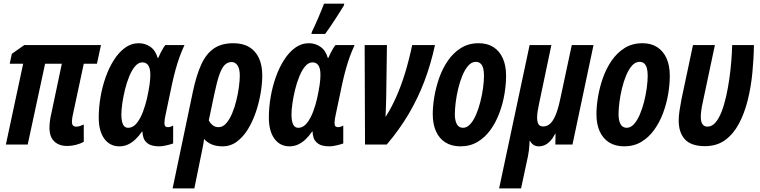

<svg xmlns="http://www.w3.org/2000/svg" viewBox="-20 -792 4165 1052"><path d="M349.1 7.8Q302.7 7.8 276.9 -17.6Q251 -43 251 -91.8Q251 -109.4 253.7 -129.9Q256.3 -150.4 261.2 -169.9L318.8 -442.9H227.1L131.8 0H12.2L106.9 -442.9H33.2L44.9 -497.1L112.8 -544.9H533.2L511.2 -442.9H439L377.9 -157.2Q376.5 -148.9 375.2 -141.1Q374 -133.3 374 -124Q374 -111.3 379.9 -104.7Q385.7 -98.1 397.9 -98.1Q408.7 -98.1 419.2 -101.8Q429.7 -105.5 439 -109.9V-15.1Q418.9 -3.9 394.5 2Q370.1 7.8 349.1 7.8Z M633.8 9.8Q582 9.8 551.5 -32Q521 -73.7 521 -147.9Q521 -201.7 530.5 -258.5Q540 -315.4 558.6 -368.2Q577.1 -420.9 604 -463.1Q630.9 -505.4 665 -530.3Q699.2 -555.2 740.7 -555.2Q775.4 -555.2 803.7 -535.6Q832 -516.1 843.8 -475.1H847.2Q853 -489.3 859.6 -502Q866.2 -514.6 872.8 -525.9Q879.4 -537.1 885.7 -544.9H990.7Q977.1 -515.6 964.8 -482.4Q952.6 -449.2 942.6 -412.8Q932.6 -376.5 923.8 -336.9L888.2 -168Q884.8 -154.3 882.8 -140.6Q880.9 -127 880.9 -118.2Q880.9 -104.5 886 -99.9Q891.1 -95.2 899.9 -95.2Q905.3 -95.2 912.6 -97.2Q919.9 -99.1 928.7 -104V-5.9Q912.1 0 889.9 4.9Q867.7 9.8 854 9.8Q812.5 9.8 792.5 -3.9Q772.5 -17.6 766.4 -36.6Q760.3 -55.7 760.7 -70.8H757.8Q740.7 -45.9 721.4 -27.8Q702.1 -9.8 680.7 0Q659.2 9.8 633.8 9.8ZM681.2 -91.8Q709 -91.8 729.2 -117.2Q749.5 -142.6 763.4 -179.9Q777.3 -217.3 785.2 -252Q795.4 -299.3 799.6 -329.3Q803.7 -359.4 803.7 -381.8Q803.7 -416.5 792.7 -433.3Q781.7 -450.2 759.8 -450.2Q738.3 -450.2 720.2 -429Q702.1 -407.7 688.2 -373.8Q674.3 -339.8 664.8 -301Q655.3 -262.2 650.1 -226.1Q645 -189.9 645 -165Q645 -128.4 654.1 -110.1Q663.1 -91.8 681.2 -91.8Z M925.8 240.2 1037.1 -291Q1055.7 -378.9 1082.3 -437.7Q1108.9 -496.6 1151.1 -525.9Q1193.4 -555.2 1257.8 -555.2Q1311 -555.2 1346.2 -533.7Q1381.3 -512.2 1399.2 -472.7Q1417 -433.1 1417 -378.9Q1417 -334.5 1408.2 -282.2Q1399.4 -230 1382.1 -178.5Q1364.7 -127 1338.6 -84.2Q1312.5 -41.5 1277.8 -15.9Q1243.2 9.8 1199.7 9.8Q1164.6 9.8 1139.2 -1.2Q1113.8 -12.2 1098.1 -30.8Q1096.2 -12.2 1092 8.8Q1087.9 29.8 1084 47.9L1044.9 240.2ZM1177.7 -95.2Q1200.7 -95.2 1219.2 -116.2Q1237.8 -137.2 1252 -170.9Q1266.1 -204.6 1275.4 -243.2Q1284.7 -281.7 1289.3 -317.6Q1293.9 -353.5 1293.9 -377.9Q1293.9 -414.6 1281.5 -433.3Q1269 -452.1 1249 -452.1Q1227.5 -452.1 1211.4 -436.3Q1195.3 -420.4 1181.9 -382.6Q1168.5 -344.7 1154.8 -278.8L1124 -132.8Q1131.3 -117.7 1144.8 -106.4Q1158.2 -95.2 1177.7 -95.2Z M1565.9 9.8Q1514.2 9.8 1483.6 -32Q1453.1 -73.7 1453.1 -147.9Q1453.1 -201.7 1462.6 -258.5Q1472.2 -315.4 1490.7 -368.2Q1509.3 -420.9 1536.1 -463.1Q1563 -505.4 1597.2 -530.3Q1631.3 -555.2 1672.9 -555.2Q1707.5 -555.2 1735.8 -535.6Q1764.2 -516.1 1775.9 -475.1H1779.3Q1785.2 -489.3 1791.7 -502Q1798.3 -514.6 1804.9 -525.9Q1811.5 -537.1 1817.9 -544.9H1922.9Q1909.2 -515.6 1897 -482.4Q1884.8 -449.2 1874.8 -412.8Q1864.7 -376.5 1856 -336.9L1820.3 -168Q1816.9 -154.3 1814.9 -140.6Q1813 -127 1813 -118.2Q1813 -104.5 1818.1 -99.9Q1823.2 -95.2 1832 -95.2Q1837.4 -95.2 1844.7 -97.2Q1852.1 -99.1 1860.8 -104V-5.9Q1844.2 0 1822 4.9Q1799.8 9.8 1786.1 9.8Q1744.6 9.8 1724.6 -3.9Q1704.6 -17.6 1698.5 -36.6Q1692.4 -55.7 1692.9 -70.8H1689.9Q1672.9 -45.9 1653.6 -27.8Q1634.3 -9.8 1612.8 0Q1591.3 9.8 1565.9 9.8ZM1613.3 -91.8Q1641.1 -91.8 1661.4 -117.2Q1681.6 -142.6 1695.6 -179.9Q1709.5 -217.3 1717.3 -252Q1727.5 -299.3 1731.7 -329.3Q1735.8 -359.4 1735.8 -381.8Q1735.8 -416.5 1724.9 -433.3Q1713.9 -450.2 1691.9 -450.2Q1670.4 -450.2 1652.3 -429Q1634.3 -407.7 1620.4 -373.8Q1606.4 -339.8 1596.9 -301Q1587.4 -262.2 1582.3 -226.1Q1577.1 -189.9 1577.1 -165Q1577.1 -128.4 1586.2 -110.1Q1595.2 -91.8 1613.3 -91.8ZM1686 -606 1689.5 -619.1Q1695.8 -630.9 1705.1 -651.6Q1714.4 -672.4 1724.4 -695.6Q1734.4 -718.8 1742.7 -739.5Q1751 -760.3 1755.4 -772H1866.2L1864.3 -762.2Q1856 -748.5 1842.8 -727.5Q1829.6 -706.5 1814.5 -683.3Q1799.3 -660.2 1785.4 -639.6Q1771.5 -619.1 1761.2 -606Z M1980 0 1978 -544.9H2100.1L2096.2 -267.1Q2095.7 -237.8 2094.7 -208Q2093.8 -178.2 2092.3 -150.9Q2124.5 -201.2 2150.9 -260.5Q2177.2 -319.8 2199 -390.4Q2220.7 -460.9 2238.3 -544.9H2363.3Q2340.8 -440.9 2305.7 -347.9Q2270.5 -254.9 2220 -168.9Q2169.4 -83 2099.1 0Z M2502.9 9.8Q2455.1 9.8 2421.1 -11.2Q2387.2 -32.2 2369.1 -71.8Q2351.1 -111.3 2351.1 -167Q2351.1 -209.5 2359.6 -261Q2368.2 -312.5 2386.2 -364.3Q2404.3 -416 2433.8 -459.2Q2463.4 -502.4 2505.4 -528.8Q2547.4 -555.2 2603 -555.2Q2650.4 -555.2 2683.8 -533.7Q2717.3 -512.2 2735.1 -472.4Q2752.9 -432.6 2752.9 -377Q2752.9 -329.1 2743.9 -275.9Q2734.9 -222.7 2715.8 -171.9Q2696.8 -121.1 2667.2 -80.1Q2637.7 -39.1 2596.7 -14.6Q2555.7 9.8 2502.9 9.8ZM2517.1 -91.8Q2538.1 -91.8 2556.2 -111.3Q2574.2 -130.9 2588.1 -163.1Q2602.1 -195.3 2611.8 -233.6Q2621.6 -272 2626.7 -309.8Q2631.8 -347.7 2631.8 -377.9Q2631.8 -401.9 2627.2 -418.7Q2622.6 -435.5 2612.5 -444.3Q2602.5 -453.1 2586.9 -453.1Q2564.5 -453.1 2546.1 -432.6Q2527.8 -412.1 2513.9 -378.9Q2500 -345.7 2490.7 -306.9Q2481.4 -268.1 2476.8 -231Q2472.2 -193.8 2472.2 -166Q2472.2 -130.9 2483.4 -111.3Q2494.6 -91.8 2517.1 -91.8Z M2714.8 240.2 2881.8 -544.9H3001L2933.1 -221.2Q2928.2 -198.7 2925.5 -180.4Q2922.9 -162.1 2922.9 -147.9Q2922.9 -124 2930.4 -111.6Q2938 -99.1 2956.1 -99.1Q2975.6 -99.1 2992.2 -112.5Q3008.8 -126 3023.2 -158.9Q3037.6 -191.9 3049.8 -250L3112.8 -544.9H3231.9L3116.7 0H3022.9L3023.9 -59.1H3022Q3008.8 -33.7 2994.1 -18.6Q2979.5 -3.4 2964.1 3.2Q2948.7 9.8 2932.1 9.8Q2915.5 9.8 2903.6 2Q2891.6 -5.9 2883.8 -20H2881.8Q2881.3 -7.8 2880.4 5.9Q2879.4 19.5 2877.7 33.7Q2876 47.9 2873 63L2835 240.2Z M3399.9 9.8Q3352.1 9.8 3318.1 -11.2Q3284.2 -32.2 3266.1 -71.8Q3248 -111.3 3248 -167Q3248 -209.5 3256.6 -261Q3265.1 -312.5 3283.2 -364.3Q3301.3 -416 3330.8 -459.2Q3360.4 -502.4 3402.3 -528.8Q3444.3 -555.2 3500 -555.2Q3547.4 -555.2 3580.8 -533.7Q3614.3 -512.2 3632.1 -472.4Q3649.9 -432.6 3649.9 -377Q3649.9 -329.1 3640.9 -275.9Q3631.8 -222.7 3612.8 -171.9Q3593.8 -121.1 3564.2 -80.1Q3534.7 -39.1 3493.7 -14.6Q3452.6 9.8 3399.9 9.8ZM3414.1 -91.8Q3435.1 -91.8 3453.1 -111.3Q3471.2 -130.9 3485.1 -163.1Q3499 -195.3 3508.8 -233.6Q3518.6 -272 3523.7 -309.8Q3528.8 -347.7 3528.8 -377.9Q3528.8 -401.9 3524.2 -418.7Q3519.5 -435.5 3509.5 -444.3Q3499.5 -453.1 3483.9 -453.1Q3461.4 -453.1 3443.1 -432.6Q3424.8 -412.1 3410.9 -378.9Q3397 -345.7 3387.7 -306.9Q3378.4 -268.1 3373.8 -231Q3369.1 -193.8 3369.1 -166Q3369.1 -130.9 3380.4 -111.3Q3391.6 -91.8 3414.1 -91.8Z M3842.8 8.8Q3767.1 8.8 3732.9 -28.3Q3698.7 -65.4 3698.7 -131.8Q3698.7 -155.3 3703.1 -185.3Q3707.5 -215.3 3713.9 -248L3776.9 -544.9H3897L3830.1 -229Q3825.2 -208 3822.5 -187.3Q3819.8 -166.5 3819.8 -150.9Q3819.8 -124 3829.3 -111.1Q3838.9 -98.1 3856 -98.1Q3880.4 -98.1 3899.7 -120.1Q3918.9 -142.1 3933.6 -179.7Q3948.2 -217.3 3958.7 -264.2Q3969.2 -311 3976.3 -361.3Q3983.4 -411.6 3987.1 -459.2Q3990.7 -506.8 3991.7 -544.9H4110.8Q4109.9 -470.7 4102.3 -392.8Q4094.7 -314.9 4076.9 -243.2Q4059.1 -171.4 4028.8 -114.5Q3998.5 -57.6 3952.9 -24.4Q3907.2 8.8 3842.8 8.8Z"/></svg>

Font: Open Sans Condensed
Style: Italic
Weight: 400
Width: 3
Italic angle: -12°
Designer: Monotype Design Team
Foundry: Monotype Imaging Inc.
Version: Version 3.000